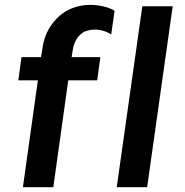

<svg xmlns="http://www.w3.org/2000/svg" viewBox="-20 -776 768 796"><path d="M75 0 137 -443H56L69 -539H150L156 -576Q166 -648 214 -698Q262 -748 335 -755Q371 -758 406 -750Q441 -742 455 -731L441 -633Q421 -647 391.5 -652Q362 -657 330 -645Q289 -622 281 -565L277 -539H396L383 -443H263L201 0ZM464 0 570 -750H696L590 0Z"/></svg>

Font: Oakes Grotesk
Style: Bold Italic
Weight: 600
Italic angle: -8°
Designer: Samuel Oakes
Foundry: Samuel Oakes
Version: Version 1.000;PS 001.000;hotconv 1.0.88;makeotf.lib2.5.64775